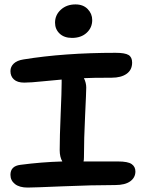

<svg xmlns="http://www.w3.org/2000/svg" viewBox="-20 -866 648 862"><path d="M303.2 -695.8Q268.1 -695.8 247.6 -715.3Q227.1 -734.9 227.1 -764.2Q227.1 -798.8 253.2 -822.5Q279.3 -846.2 318.8 -846.2Q353.5 -846.2 373.8 -825.2Q394 -804.2 394 -775.9Q394 -741.7 369.1 -718.8Q344.2 -695.8 303.2 -695.8ZM104 -23.9Q67.4 -23.9 47.1 -39.8Q26.9 -55.7 26.9 -81.1Q26.9 -120.6 71.8 -126Q163.6 -138.2 259.8 -141.1Q248 -161.1 248 -191.9Q248 -251 252.4 -354.2Q256.8 -457.5 256.8 -494.1V-508.8Q229 -506.8 173.1 -501Q117.2 -495.1 88.9 -495.1Q58.1 -495.1 42.5 -509.3Q26.9 -523.4 26.9 -546.9Q26.9 -566.4 41.7 -580.6Q56.6 -594.7 85 -599.1Q268.1 -628.9 499 -628.9Q541 -628.9 557.1 -619.1Q573.2 -609.4 573.2 -585Q573.2 -552.2 548.6 -534.7Q523.9 -517.1 481 -517.1Q392.1 -517.1 356.9 -515.1Q367.2 -493.7 367.2 -473.1Q367.2 -454.1 362.1 -347.7Q356.9 -241.2 356.9 -160.2Q356.9 -147 355 -141.1H509.8Q554.2 -141.1 571 -129.4Q587.9 -117.7 587.9 -96.2Q587.9 -68.8 564.7 -52Q541.5 -35.2 497.1 -35.2Q394 -35.2 261.2 -29.5Q128.4 -23.9 104 -23.9Z"/></svg>

Font: Shantell Sans Irregular Bouncy
Style: Regular
Weight: 500
Designer: Stephen Nixon, Anya Danilova, Shantell Martin
Foundry: Arrow Type
Version: Version 1.006;[9816181b4]